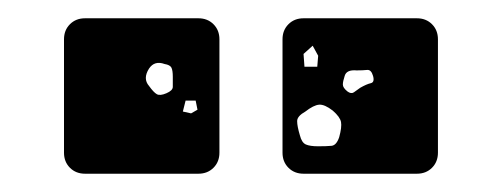

<svg xmlns="http://www.w3.org/2000/svg" viewBox="-20 -785 549 210"><path d="M312 -595Q302 -595 295.5 -601.5Q289 -608 289 -618V-742Q289 -752 295.5 -758.5Q302 -765 312 -765H436Q446 -765 452.5 -758.5Q459 -752 459 -742V-618Q459 -608 452.5 -601.5Q446 -595 436 -595ZM73 -595Q63 -595 56.5 -601.5Q50 -608 50 -618V-742Q50 -752 56.5 -758.5Q63 -765 73 -765H197Q207 -765 213.5 -758.5Q220 -752 220 -742V-618Q220 -608 213.5 -601.5Q207 -595 197 -595ZM328 -724 322 -735 312 -726 313 -712H327ZM160 -715Q149 -719 143 -710Q136 -699 143 -691Q148 -684 151.5 -682Q155 -680 162 -683Q169 -686 169 -690Q169 -694 169 -701Q169 -708 167.5 -711Q166 -714 160 -715ZM370 -708Q359 -709 357 -702Q355 -696 355 -692.5Q355 -689 360 -685Q364 -682 367 -684Q370 -686 374 -689Q381 -693 385.5 -694Q390 -695 388 -702Q386 -709 381.5 -708.5Q377 -708 370 -708ZM194 -675H183L180 -663L189 -661L196 -665ZM344 -664Q335 -671 329 -670.5Q323 -670 314 -663Q305 -658 305 -652.5Q305 -647 308 -637Q310 -629 314.5 -627Q319 -625 328 -625Q337 -625 342.5 -625.5Q348 -626 351 -635Q354 -646 353 -651.5Q352 -657 344 -664Z"/></svg>

Font: Rubik Moonrocks
Style: Regular
Weight: 400
Designer: Hubert and Fischer, NaN
Foundry: Hubert and Fischer, NaN
Version: Version 2.200